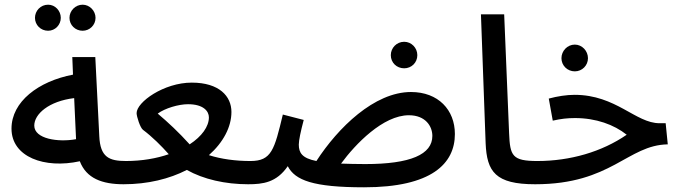

<svg xmlns="http://www.w3.org/2000/svg" viewBox="-20 -780 2901 818"><path d="M185 -649C215 -649 239 -674 239 -704C239 -734 215 -760 185 -760C153 -760 129 -734 129 -704C129 -674 153 -649 185 -649ZM332 -649C362 -649 387 -673 387 -704C387 -734 362 -760 332 -760C301 -760 276 -734 276 -704C276 -673 301 -649 332 -649ZM507 5C542 5 566 -19 566 -47C566 -73 551 -94 517 -94C445 -94 407 -110 403 -200L386 -537H288L291 -462C144 -434 29 -347 29 -232C29 -111 170 -60 320 -93C348 -20 415 5 507 5ZM126 -245C126 -294 188 -349 296 -362L304 -187C228 -173 126 -188 126 -245Z M506 5C610 5 702 -18 776 -56C847 -16 940 5 1037 5C1073 5 1096 -19 1096 -47C1096 -73 1081 -94 1047 -94C985 -94 923 -102 870 -119C931 -173 966 -239 966 -303C966 -370 914 -428 797 -428C678 -428 562 -345 562 -298C562 -284 577 -236 589 -227C629 -197 668 -158 699 -123C647 -105 585 -94 516 -94ZM652 -296C683 -319 741 -336 781 -336C847 -336 870 -306 870 -280C870 -241 840 -199 788 -165C741 -217 697 -258 652 -296Z M1702 -489C1733 -489 1758 -513 1758 -545C1758 -576 1733 -602 1702 -602C1670 -602 1645 -576 1645 -545C1645 -513 1670 -489 1702 -489ZM1531 18C1819 18 1918 -83 1918 -209C1918 -312 1847 -388 1731 -388C1575 -388 1420 -236 1328 -94C1267 -106 1253 -129 1253 -164C1253 -182 1261 -220 1274 -269L1185 -292C1149 -142 1137 -94 1047 -94L1037 5C1100 5 1158 -2 1206 -72C1237 -12 1314 18 1531 18ZM1722 -289C1793 -289 1822 -242 1822 -201C1822 -122 1729 -81 1536 -81C1497 -81 1463 -82 1433 -83C1494 -166 1612 -289 1722 -289Z M2260 5C2295 5 2319 -19 2319 -47C2319 -73 2304 -94 2270 -94C2162 -94 2153 -116 2149 -212L2128 -719H2029L2049 -170C2054 -48 2091 5 2260 5Z M2429 -476C2460 -476 2485 -501 2485 -532C2485 -563 2460 -590 2429 -590C2397 -590 2372 -563 2372 -532C2372 -501 2397 -476 2429 -476ZM2260 5C2586 5 2653 -162 2825 -165L2816 -255H2790C2688 -255 2605 -376 2428 -376C2394 -376 2355 -370 2318 -360L2335 -266C2371 -274 2397 -277 2430 -277C2519 -277 2596 -249 2650 -206C2544 -133 2409 -94 2269 -94Z"/></svg>

Font: Noto Sans Arabic UI Md
Style: Regular
Weight: 500
Designer: Monotype Design Team, Nadine Chahine and Nizar Qandah
Foundry: Monotype Imaging Inc.
Version: Version 2.010